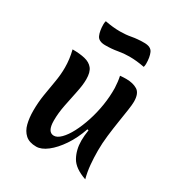

<svg xmlns="http://www.w3.org/2000/svg" viewBox="-193 -928 992 1072"><g transform="rotate(30 303.0 -391.5)"><path d="M518 21Q442 -5 416.5 -51Q391 -97 391 -156Q391 -187 397 -225L389 -227Q366 -160 331.5 -109Q297 -58 259.5 -29Q222 0 189 0Q144 0 119 -22.5Q94 -45 84.5 -82.5Q75 -120 75 -166Q75 -219 83 -269.5Q91 -320 99.5 -368Q108 -416 108 -462Q108 -490 104.5 -517Q101 -544 94 -572Q141 -572 174.5 -564Q208 -556 226 -533.5Q244 -511 244 -465Q244 -429 233.5 -379.5Q223 -330 212.5 -277Q202 -224 202 -176Q202 -102 244 -102Q265 -102 288.5 -125.5Q312 -149 333.5 -190Q355 -231 372 -283Q389 -335 398 -391.5Q407 -448 406 -503Q405 -522 403 -540.5Q401 -559 397 -577Q407 -578 417.5 -578.5Q428 -579 436 -579Q480 -579 508.5 -561.5Q537 -544 537 -490Q537 -471 531.5 -434Q526 -397 518.5 -349.5Q511 -302 505 -251.5Q499 -201 499 -154Q499 -108 503 -64Q507 -20 518 21ZM240 -683Q197 -683 185 -710Q173 -737 173 -780Q173 -790 176 -801Q202 -796 225.5 -793.5Q249 -791 274 -791Q310 -791 344.5 -797.5Q379 -804 423 -804Q466 -804 478 -777Q490 -750 490 -707Q490 -697 487 -686Q461 -691 437.5 -693.5Q414 -696 389 -696Q353 -696 318 -689.5Q283 -683 240 -683Z"/></g></svg>

Font: Merienda SemiBold
Style: Regular
Weight: 600
Designer: Eduardo Rodriguez Tunni
Foundry: Eduardo Rodriguez Tunni
Version: Version 2.001; ttfautohint (v1.8.4.7-5d5b)